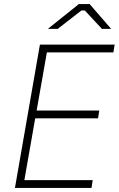

<svg xmlns="http://www.w3.org/2000/svg" viewBox="-20 -918 580 938"><path d="M53 0H427L433 -38H99L152 -340H459L465 -378H159L209 -662H534L540 -700H175ZM214 -777H262L378 -867H394L478 -777H523L418 -898H365Z"/></svg>

Font: Fixel Text 20240404 ExtraLight
Style: Italic
Weight: 200
Width: 4
Italic angle: -10°
Designer: AlfaBravo + MacPaw
Foundry: Kyrylo Tkachov, Marchela Mozhyna, Serhii Makarenko, Maria Weinstein, Zakhar Kryvoshyya
Version: Version 1.211;Glyphs 3.2 (3225)